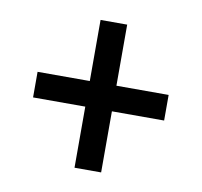

<svg xmlns="http://www.w3.org/2000/svg" viewBox="-57 -635 582 554"><g transform="rotate(10 234.0 -357.5)"><path d="M195 -141H273V-320H426V-395H273V-574H195V-395H42V-320H195Z"/></g></svg>

Font: Noto Serif Ethiopic Condensed Black
Style: Regular
Weight: 900
Width: 3
Designer: Monotype Design Team
Foundry: Monotype Imaging Inc.
Version: Version 2.102